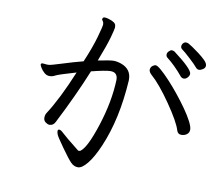

<svg xmlns="http://www.w3.org/2000/svg" viewBox="-85 -859 1169 1004"><g transform="rotate(10 500.0 -357.0)"><path d="M868 -239Q855 -283 793 -372.5Q731 -462 685 -502Q671 -515 671 -526.5Q671 -538 680 -547Q690 -555 698.5 -555Q707 -555 727.5 -537.5Q748 -520 775 -491Q802 -462 829.5 -428Q857 -394 881 -360Q905 -326 919.5 -298Q934 -270 934 -254.5Q934 -239 922 -229.5Q910 -220 892 -220Q874 -220 868 -239ZM837 -520Q794 -572 751 -605Q744 -611 744 -620.5Q744 -630 752.5 -638.5Q761 -647 767.5 -647Q774 -647 782 -643Q883 -567 883 -542Q883 -532 874 -522Q865 -512 854.5 -512Q844 -512 837 -520ZM909 -578Q897 -593 865 -622.5Q833 -652 822.5 -659Q812 -666 812 -675.5Q812 -685 818.5 -692.5Q825 -700 833 -700Q841 -700 847 -697Q853 -694 869.5 -683Q886 -672 906.5 -656.5Q927 -641 942 -626Q957 -611 957 -598.5Q957 -586 945 -578.5Q933 -571 924.5 -571Q916 -571 909 -578ZM395 -527Q459 -540 477.5 -540Q496 -540 519 -532Q573 -512 573 -457V-451Q560 -244 495 -93Q467 -28 439 6.5Q411 41 389.5 41Q368 41 351 23.5Q334 6 297.5 -45.5Q261 -97 256.5 -108Q252 -119 252 -127.5Q252 -136 260 -136Q268 -136 280 -124.5Q292 -113 312 -96.5Q332 -80 350 -66Q368 -52 376 -45H382Q386 -45 387 -46Q421 -68 463 -198Q505 -328 509 -444Q509 -484 471 -484Q446 -484 370 -465Q316 -332 235 -173Q225 -152 204 -152Q195 -152 183.5 -160.5Q172 -169 172 -184Q172 -199 179 -210Q235 -296 297 -446Q204 -419 190 -411Q176 -403 160.5 -403Q145 -403 132.5 -414Q120 -425 112.5 -437.5Q105 -450 105 -454V-456Q106 -462 115 -462L127 -461Q132 -460 136 -460H145Q156 -460 214 -478.5Q272 -497 323 -510Q357 -590 373.5 -648.5Q390 -707 390 -717.5Q390 -728 385 -734.5Q380 -741 380 -743.5Q380 -746 382 -750Q385 -755 393 -755Q401 -755 414 -751Q451 -740 453 -723Q454 -720 454 -712.5Q454 -705 441.5 -659.5Q429 -614 395 -527Z"/></g></svg>

Font: LXGW WenKai
Style: Regular
Weight: 400
Designer: LXGW / Fontworks Inc.
Foundry: LXGW / Fontworks Inc.
Version: Version 1.520; June 14, 2025